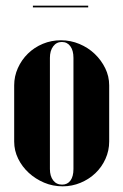

<svg xmlns="http://www.w3.org/2000/svg" viewBox="-20 -647 435 677"><path d="M195 -505Q229 -505 260 -492Q291 -479 314 -457Q337 -435 351 -406.5Q365 -378 365 -346V-148Q365 -116 352 -87Q339 -58 316.5 -36.5Q294 -15 264 -2.5Q234 10 201 10Q166 10 135.5 -3Q105 -16 81.5 -37.5Q58 -59 44 -87.5Q30 -116 30 -148V-346Q30 -378 43 -407Q56 -436 78.5 -458Q101 -480 131 -492.5Q161 -505 195 -505ZM198 -499Q179 -499 167.5 -483.5Q156 -468 156 -443V-51Q156 -26 167.5 -11Q179 4 199 4Q218 4 228.5 -10.5Q239 -25 239 -51V-443Q239 -469 228 -484Q217 -499 198 -499ZM291 -627H96V-621H291Z"/></svg>

Font: Moniqa Black
Style: Regular
Weight: 900
Designer: Rajesh Rajput
Foundry: Rajesh Rajput
Version: Version 1.000